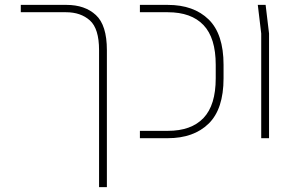

<svg xmlns="http://www.w3.org/2000/svg" viewBox="-20 -565 1200 785"><path d="M385 200V-360Q385 -448 347.5 -481.5Q310 -515 250 -515H65V-545H252Q327 -545 372 -503.5Q417 -462 417 -360V200Z M552 0V-30H666Q762 -30 812 -82.5Q862 -135 862 -245V-300Q862 -410 812 -462.5Q762 -515 666 -515H552V-545H666Q772 -545 833 -485.5Q894 -426 894 -300V-245Q894 -119 833 -59.5Q772 0 666 0Z M1048 0V-428L1034 -545H1066L1080 -428V0Z"/></svg>

Font: Assistant ExtraLight
Style: Regular
Weight: 200
Designer: Hebrew By Ben Nathan, Latin by Paul Hunt
Version: Version 3.000